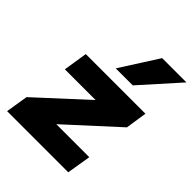

<svg xmlns="http://www.w3.org/2000/svg" viewBox="-217 -888 1006 1006"><g transform="rotate(45 285.5 -385.5)"><path d="M13 0 33 -124 341 -407 332 -369H72L93 -503H535L517 -384L202 -96L211 -134H488L466 0ZM257 -561 391 -771H571L383 -561Z"/></g></svg>

Font: Nunito Sans 8pt Black
Style: Italic
Weight: 900
Italic angle: -9°
Version: Version 3.101;gftools[0.9.27]